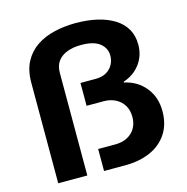

<svg xmlns="http://www.w3.org/2000/svg" viewBox="-108 -839 916 941"><g transform="rotate(-15 350.0 -368.0)"><path d="M72.7 0V-509.8Q72.7 -572.8 95.7 -616Q118.8 -659.2 158.3 -685.7Q197.7 -712.2 249.3 -724.3Q300.8 -736.4 356.8 -736.4Q416.9 -736.4 466.1 -725.1Q515.4 -713.7 552 -691Q588.7 -668.2 608.2 -634.5Q627.7 -600.9 627.7 -555Q627.7 -500 596.6 -457.8Q565.4 -415.7 511.4 -397.7V-393.7Q578.2 -379.2 618 -329.6Q657.7 -280 657.7 -210.1Q657.7 -142.8 626.5 -95.7Q595.4 -48.6 540.2 -24.3Q485 0 412.5 0H305.2V-111.6H392Q427.5 -111.6 453.6 -125.3Q479.7 -139 493.8 -163.4Q508 -187.8 508 -220.4Q508 -254.2 493.3 -278.7Q478.7 -303.3 452.3 -317Q426 -330.8 391.3 -330.8H305.2V-446.7H382.1Q413 -446.7 434.6 -458.3Q456.2 -469.9 468.7 -491Q481.3 -512.1 481.3 -538.1Q481.3 -576.9 450.5 -601.3Q419.8 -625.8 356.3 -625.8Q315.4 -625.8 284.7 -614.1Q254 -602.3 237.2 -579.3Q220.3 -556.3 220.3 -521V0Z"/></g></svg>

Font: Archivo SemiBold SemiExpanded
Style: Regular
Weight: 600
Width: 6
Version: Version 2.001